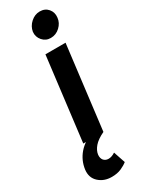

<svg xmlns="http://www.w3.org/2000/svg" viewBox="-279 -748 764 1008"><g transform="rotate(-30 102.5 -244.0)"><path d="M26 0 88 -505H210L148 0ZM156 -565Q126 -565 106.5 -587.5Q87 -610 90 -640Q95 -671 119.5 -693Q144 -715 174 -715Q206 -715 224.5 -693Q243 -671 239 -640Q236 -610 212 -587.5Q188 -565 156 -565ZM69 227Q22 227 -9 198.5Q-40 170 -34 123Q-27 71 7 31.5Q41 -8 114 -39L148 0Q106 20 86.5 43Q67 66 64 90Q62 111 72.5 123.5Q83 136 102 136Q121 136 142 122L166 193Q150 206 126 216.5Q102 227 69 227Z"/></g></svg>

Font: Inclusive Sans SemiBold
Style: Italic
Weight: 600
Italic angle: -7°
Designer: Olivia King
Foundry: Olivia King
Version: Version 2.004